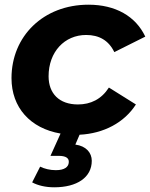

<svg xmlns="http://www.w3.org/2000/svg" viewBox="-20 -566 639 818"><path d="M312 -121C232 -121 187 -168 187 -241C187 -345 255 -417 347 -417C402 -417 443 -394 467 -344L599 -410C558 -497 472 -546 357 -546C165 -546 29 -412 29 -233C29 -108 109 -19 238 3L195 98H230C261 98 275 108 273 126C272 145 255 159 218 159C193 159 169 153 151 144L117 211C141 224 174 232 211 232C308 232 371 190 371 119C371 85 347 56 301 50L319 8C422 3 510 -44 559 -121L444 -193C412 -143 366 -121 312 -121Z"/></svg>

Font: AWKNG-Font
Style: Bold Italic
Weight: 700
Italic angle: -11.3°
Designer: Awakening Church
Foundry: Awakening Church
Version: Version 1.700;PS 001.700;hotconv 1.0.88;makeotf.lib2.5.64775